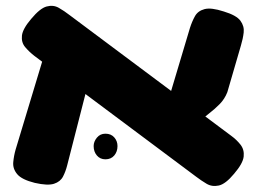

<svg xmlns="http://www.w3.org/2000/svg" viewBox="-20 -616 883 652"><path d="M775 -26Q746 9 723 14Q700 19 681.5 8Q663 -3 646 -16L97 -426Q79 -440 65.5 -456Q52 -472 54.5 -495Q57 -518 86 -552Q116 -588 138.5 -594Q161 -600 179.5 -589.5Q198 -579 216 -565L765 -155Q783 -142 796.5 -125Q810 -108 807.5 -84.5Q805 -61 775 -26ZM98 5Q54 -6 38.5 -24.5Q23 -43 25 -65Q27 -87 33 -108L129 -426L283 -347L208 -54Q203 -34 194 -16.5Q185 1 163.5 8Q142 15 98 5ZM628 -179 553 -280 625 -521Q632 -543 642 -561Q652 -579 674.5 -585Q697 -591 740 -577Q783 -564 796.5 -545.5Q810 -527 807.5 -505.5Q805 -484 798 -461L752 -303Q743 -280 726.5 -263Q710 -246 686 -227.5Q662 -209 628 -179ZM338 -75Q320 -75 309 -88Q298 -101 298 -120Q298 -135 309 -148.5Q320 -162 338 -162Q357 -162 368 -149.5Q379 -137 379 -120Q379 -101 368 -88Q357 -75 338 -75Z"/></svg>

Font: Fredoka Expanded
Style: Bold
Weight: 700
Width: 7
Designer: Ben Nathan
Foundry: Milena B. Brandão, Ben Nathan
Version: Version 2.001